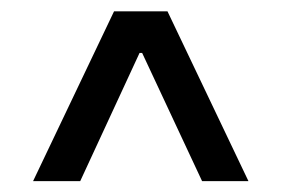

<svg xmlns="http://www.w3.org/2000/svg" viewBox="-20 -725 509 347"><path d="M186.1 -704.5H282.7L429 -397.7H345.2L236.9 -629.3H232.2L125 -397.7H39.8Z"/></svg>

Font: Fast_Sans-Dotted
Style: Regular
Weight: 400
Version: Version 3.018